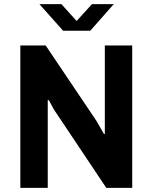

<svg xmlns="http://www.w3.org/2000/svg" viewBox="-20 -905 735 925"><path d="M78 0V-686H200L445 -322L481 -259L485 -260V-686H617V0H492L240 -377L215 -423L210 -422V0ZM284 -757 170 -885H276L366 -785H332L423 -885H528L415 -757Z"/></svg>

Font: Chivo Medium SemiBold
Style: Regular
Weight: 600
Version: Version 2.002